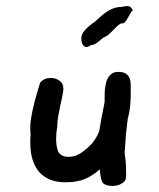

<svg xmlns="http://www.w3.org/2000/svg" viewBox="-20 -622 524 633"><path d="M418 -587C409 -585 397 -543 383 -545C370 -547 345 -508 327 -501C310 -494 302 -475 279 -473C263 -459 248 -470 248 -496C248 -515 266 -530 286 -546C296 -548 330 -597 376 -599C388 -598 409 -612 418 -587ZM409 -359C411 -351 411 -343 411 -335V-312C411 -282 408 -254 401 -229C399 -213 397 -196 395 -178C394 -160 393 -142 391 -122C391 -121 391 -115 393 -101C395 -88 396 -69 396 -43C396 -32 393 -24 383 -18C374 -12 363 -9 351 -9C337 -9 326 -12 320 -18C314 -25 311 -40 309 -64C298 -54 287 -46 276 -40C266 -34 256 -30 246 -27C236 -25 228 -23 219 -22C211 -22 203 -21 195 -21C157 -21 129 -33 109 -55C90 -78 80 -109 80 -149V-163C80 -169 81 -175 81 -181C81 -183 80 -186 80 -190V-212C81 -220 82 -230 84 -241C86 -253 89 -266 93 -283C98 -301 104 -323 112 -349C121 -360 133 -365 147 -365C159 -365 168 -362 176 -356C185 -350 189 -341 189 -328C189 -325 188 -318 186 -308C184 -298 182 -287 179 -275C177 -263 174 -251 172 -239C170 -227 169 -218 169 -211V-206C168 -199 167 -193 166 -185C166 -178 165 -171 165 -165C165 -148 167 -134 172 -122C178 -111 189 -105 205 -105C217 -105 229 -107 239 -113C250 -119 259 -126 268 -134C278 -143 286 -151 292 -161C299 -171 304 -181 307 -189C311 -214 317 -246 325 -286V-296C325 -308 325 -319 326 -329C328 -340 329 -349 332 -357C336 -366 340 -372 346 -377C352 -383 361 -385 371 -385C391 -385 404 -377 409 -359Z"/></svg>

Font: Gaegu
Style: Bold
Weight: 700
Designer: JIKJI
Foundry: JIKJI
Version: Version 1.00